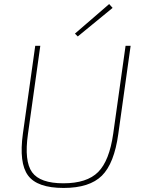

<svg xmlns="http://www.w3.org/2000/svg" viewBox="-20 -916 707 948"><path d="M536 -877 364 -736 350 -750 519 -896ZM625 -690 564 -254Q544 -109 483 -48.5Q422 12 294 12Q164 12 118.5 -49.5Q73 -111 93 -256L154 -690H179L118 -254Q99 -120 138.5 -65.5Q178 -11 293 -11Q409 -11 464.5 -66.5Q520 -122 539 -256L600 -690Z"/></svg>

Font: Ezarion Thin
Style: Italic
Weight: 250
Italic angle: -8°
Designer: Natanael Gama
Version: Version 1.001;PS 001.001;hotconv 1.0.70;makeotf.lib2.5.58329